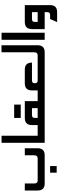

<svg xmlns="http://www.w3.org/2000/svg" viewBox="871 -1488 783 2565"><g transform="rotate(-90 1262.5 -205.5)"><path d="M0 -265.6H93.8V-140.6Q93.8 -93.8 130.9 -93.8H429.7Q470.7 -93.8 470.7 -140.6V-265.6H564.5V-93.8Q564.5 0 470.7 0H93.8Q0 0 0 -93.8ZM238.3 160.2V72.3H326.2V160.2Z M637.7 0V-576.2H731.4V0Z M658.2 0 707 -93.8H874V-169.9Q874 -265.6 969.7 -265.6H1194.3V0ZM1100.6 -169.9H1006.8Q969.7 -169.9 969.7 -131.8V-93.8H1100.6ZM1147.5 -407.7V-319.8H969.7V-407.7Z M1121.1 0 1169.9 -93.8H1336.9V-169.9Q1336.9 -265.6 1432.6 -265.6H1615.2Q1709 -265.6 1709 -169.9H1469.7Q1432.6 -169.9 1432.6 -131.8Q1432.6 -93.8 1469.7 -93.8H1709V0Z M1686 -93.8H1805.7Q1846.7 -93.8 1846.7 -140.6V-577.1H1940.4V-93.8Q1940.4 0 1846.7 0H1635.7Z M2013.7 0V-576.2H2107.4V0Z M2382.8 -93.8V-169.9H2289.1Q2252 -169.9 2252 -131.8V-93.8ZM2476.6 72.3Q2476.6 166 2382.8 166H2250L2291 72.3H2343.8Q2382.8 72.3 2382.8 36.1V0H2156.2V-169.9Q2156.2 -265.6 2252 -265.6H2476.6Z"/></g></svg>

Font: Aswaq
Style: Regular
Weight: 400
Designer: Husham Jawad
Version: Version 1.000;November 3, 2021;FontCreator 14.0.0.2814 32-bi